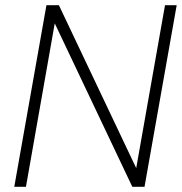

<svg xmlns="http://www.w3.org/2000/svg" viewBox="-20 -720 703 740"><path d="M35 0 159 -700H207L505 -72L616 -700H661L537 0H490L191 -630L80 0Z"/></svg>

Font: DM Sans 10pt ExtraLight
Style: Italic
Weight: 250
Italic angle: -10°
Version: Version 4.004;gftools[0.9.30]